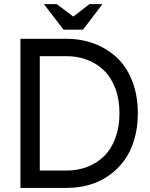

<svg xmlns="http://www.w3.org/2000/svg" viewBox="-20 -920 735 940"><path d="M386.2 -774.9H291L194.8 -899.9H257.8L338.9 -838.9L418 -899.9H481.9ZM80.1 0V-730H174.8H305.2Q378.4 -730 441.4 -706.3Q504.4 -682.6 552.2 -637.9Q600.1 -593.3 627.4 -523.2Q654.8 -453.1 654.8 -365.2Q654.8 -294.9 637 -235.4Q619.1 -175.8 587.2 -132.8Q555.2 -89.8 511.5 -59.6Q467.8 -29.3 415.5 -14.6Q363.3 0 305.2 0H174.8ZM305.2 -645H174.8V-85H305.2Q359.9 -85 406.7 -102.8Q453.6 -120.6 489 -155Q524.4 -189.5 544.7 -243.4Q564.9 -297.4 564.9 -365.2Q564.9 -433.1 544.7 -487.1Q524.4 -541 489 -575.2Q453.6 -609.4 406.7 -627.2Q359.9 -645 305.2 -645Z"/></svg>

Font: Miedinger*
Style: Book
Weight: 400
Version: Version 001.000